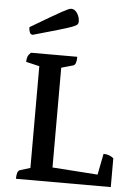

<svg xmlns="http://www.w3.org/2000/svg" viewBox="-59 -925 697 970"><g transform="rotate(5 289.5 -440.0)"><path d="M59 0Q59 -40 75 -45L127 -61V-577L59 -593Q59 -608 63 -619Q67 -630 79 -641H314Q314 -601 298 -596L238 -579V-73L468 -57L489 -164Q519 -164 540 -146V0ZM80 -732Q69 -732 64.5 -743.5Q60 -755 60 -769Q119 -804 156.5 -826Q194 -848 215 -859.5Q236 -871 246.5 -875.5Q257 -880 263 -880Q281 -880 293.5 -860.5Q306 -841 306 -818Q306 -810 301 -804Q296 -798 275 -790Q254 -782 207.5 -768.5Q161 -755 80 -732Z"/></g></svg>

Font: Petrona SemiBold
Style: Regular
Weight: 600
Designer: Ringo R. Seeber
Foundry: Ringo R. Seeber
Version: Version 2.001; ttfautohint (v1.8.3)